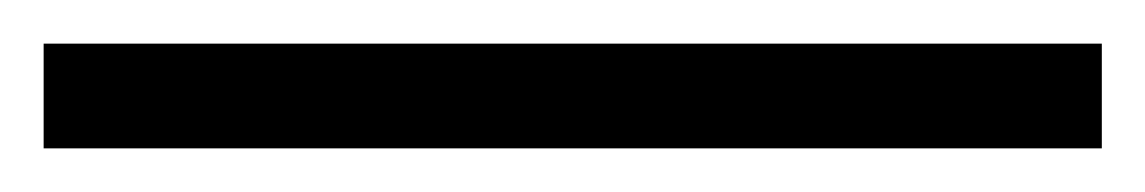

<svg xmlns="http://www.w3.org/2000/svg" viewBox="-20 53 525 88"><path d="M485 73H0V121H485Z"/></svg>

Font: GFS Decker
Style: Normal
Weight: 400
Foundry: George D. Matthiopoulos
Version: Version 1.000